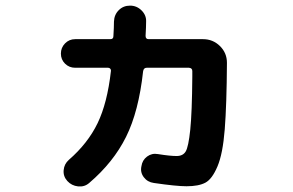

<svg xmlns="http://www.w3.org/2000/svg" viewBox="-20 -644 1040 682"><path d="M247.1 -403.3Q225.6 -403.3 210.9 -418Q196.3 -432.6 196.3 -453.6Q196.3 -474.6 210.9 -489.7Q225.6 -504.9 247.1 -504.9H372.1Q382.8 -504.9 382.8 -515.6Q384.8 -547.9 384.8 -567.4Q385.7 -591.8 401.9 -607.9Q418 -624 441.9 -624Q465.8 -624 482.9 -606.9Q500 -589.8 499 -567.4Q499 -549.8 497.1 -516.6Q497.1 -504.9 507.8 -504.9H701.2Q736.3 -504.9 761.2 -480.5Q786.1 -456.1 786.1 -420.9Q785.2 -271.5 778.3 -184.6Q771.5 -97.7 752.4 -52.7Q733.4 -7.8 709.5 4.9Q685.5 17.6 642.6 17.6Q606.4 17.6 526.4 5.9Q503.9 2.9 490.7 -14.6Q477.5 -32.2 482.4 -53.7Q485.4 -75.2 502.4 -87.9Q519.5 -100.6 541 -96.7Q584 -89.8 607.4 -89.8Q629.9 -89.8 639.6 -106Q649.4 -122.1 655.8 -183.1Q662.1 -244.1 663.1 -372.1V-391.6Q663.1 -402.3 651.4 -403.3H501Q490.2 -403.3 488.3 -390.6Q472.7 -248 427.7 -157.7Q382.8 -67.4 296.9 5.9Q280.3 20.5 257.3 18.1Q234.4 15.6 219.2 -1Q204.1 -17.6 206.1 -39.6Q208 -61.5 224.6 -76.2Q292 -134.8 326.7 -206.5Q361.3 -278.3 374 -391.6Q375 -395.5 372.1 -399.4Q369.1 -403.3 364.3 -403.3Z"/></svg>

Font: Rounded-X Mgen+ 2m bold
Style: Bold
Weight: 700
Designer: [Source Han Sans]
Ryoko NISHIZUKA  (kana & ideographs); Paul D. Hunt (Latin, Greek & Cyrillic); Wenlong ZHANG  (bopomofo
Version: Version 1.059.20150602